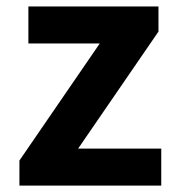

<svg xmlns="http://www.w3.org/2000/svg" viewBox="-20 -580 551 600"><path d="M40.7 0V-78.3L291.7 -444.1H68.7V-559.8H475.2V-481.3L224.2 -115.7H483.9V0Z"/></svg>

Font: Noto Sans HK Thin
Style: Regular
Weight: 100
Designer: Ryoko NISHIZUKA 西塚涼子 (kana, bopomofo & ideographs); Paul D. Hunt (Latin, Greek & Cyrillic); Sandoll Communications 산돌커뮤니
Foundry: Adobe
Version: Version 2.004-H2;hotconv 1.0.118;makeotfexe 2.5.65603